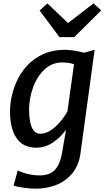

<svg xmlns="http://www.w3.org/2000/svg" viewBox="-20 -855 614 1122"><path d="M190.5 247.5Q169 247.5 142 244.8Q115 242 92.2 237.8Q69.5 233.5 59.5 229.5L83.5 141Q98.5 148.5 119.2 155.2Q140 162 164 166Q188 170 211.5 170Q269.5 170 299.5 139Q329.5 108 341 47L366 -97.5Q335 -53.5 290 -22.8Q245 8 191.5 8Q114.5 8 76.5 -48.2Q38.5 -104.5 38.5 -202.5Q38.5 -287 74 -371.5Q97.5 -427 137.5 -470.5Q177.5 -514 233.2 -539Q289 -564 358.5 -564Q384 -564 414.5 -559Q445 -554 471 -547L533 -564L450.5 40Q445.5 78 432.5 108.2Q419.5 138.5 399 162Q358 208 303.2 227.8Q248.5 247.5 190.5 247.5ZM215.5 -73.5Q237.5 -73.5 259.5 -84Q281.5 -94.5 302.2 -113Q323 -131.5 341.2 -154.8Q359.5 -178 374 -203.5L412.5 -479.5Q397 -485 380 -487.5Q363 -490 344 -490Q282 -490 238 -447Q194 -404 172 -340.5Q150 -277 150 -214.5Q150 -176 156 -144Q162 -112 176.2 -92.8Q190.5 -73.5 215.5 -73.5ZM327.5 -638 211.5 -793.5 257 -835 377.5 -720.5 526.5 -835 571.5 -794.5 414 -638Z"/></svg>

Font: Koeln Type Sans
Style: Italic
Weight: 400
Italic angle: -7.5°
Designer: Eben Sorkin
Foundry: Eben Sorkin
Version: Version 2.001